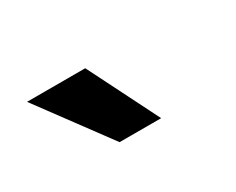

<svg xmlns="http://www.w3.org/2000/svg" viewBox="-45 -910 589 480"><g transform="rotate(-30 250.0 -669.5)"><path d="M196 -568 46 -771H214L316 -568Z"/></g></svg>

Font: Nunito Sans 7pt ExtraBold
Style: Regular
Weight: 800
Designer: Vernon Adams
Foundry: Vernon Adams
Version: Version 3.101;gftools[0.9.27]